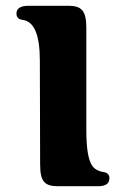

<svg xmlns="http://www.w3.org/2000/svg" viewBox="-20 -641 455 665"><path d="M339 -45C320 -48 306 -56 298 -69C285 -90 279 -131 279 -190V-545C279 -606 261 -621 216 -621H79C51 -621 37 -612 37 -594C37 -581 44 -574 59 -572C98 -567 118 -520 118 -432L119 -72C119 -11 135 4 182 4H319C346 4 359 -5 359 -24C359 -36 352 -43 339 -45Z"/></svg>

Font: GFS Jackson
Style: Regular
Weight: 400
Designer: George Matthiopoulos
Foundry: George Matthiopoulos
Version: Version 1.0